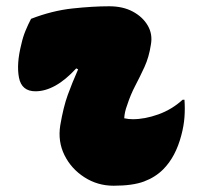

<svg xmlns="http://www.w3.org/2000/svg" viewBox="-20 -581 640 612"><path d="M79 -521Q146 -547 211 -554Q276 -561 328 -561Q372 -561 403.5 -544Q435 -527 451 -499.5Q467 -472 461 -439Q455 -399 440.5 -367.5Q426 -336 411 -307.5Q396 -279 385 -245Q377 -224 376 -204Q390 -201 403 -201Q442 -201 485 -216.5Q528 -232 562 -263H568Q570 -235 568 -207.5Q566 -180 558 -150Q540 -81 500 -41Q475 -16 439 -2.5Q403 11 342 11Q291 11 249 -16Q207 -43 185.5 -86.5Q164 -130 172 -181Q182 -240 196 -278.5Q210 -317 229 -360L223 -363Q189 -326 156.5 -308Q124 -290 93 -290Q49 -290 40.5 -333.5Q32 -377 48 -440Q53 -463 61.5 -483.5Q70 -504 79 -521Z"/></svg>

Font: Recursive Mn Csl St XBk
Style: Italic
Weight: 1000
Italic angle: -15°
Monospace: yes
Version: Version 1.079;hotconv 1.0.112;makeotfexe 2.5.65598; ttfautoh